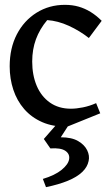

<svg xmlns="http://www.w3.org/2000/svg" viewBox="-20 -508 455 793"><path d="M258 15Q199 16 154.5 -3.5Q110 -23 80 -57.5Q50 -92 35 -137.5Q20 -183 20 -234Q20 -309 49.5 -366Q79 -423 131 -455.5Q183 -488 248 -488Q279 -488 305 -480.5Q331 -473 354.5 -458.5Q378 -444 400 -422L347 -351Q309 -381 264 -401.5Q219 -422 175 -425Q144 -388 128.5 -346Q113 -304 113 -254Q113 -198 131.5 -154Q150 -110 186 -84.5Q222 -59 273 -59Q295 -59 322.5 -64.5Q350 -70 377 -82L394 -40ZM170 265 157 231Q207 216 234.5 193.5Q262 171 265.5 149.5Q269 128 250 115Q231 102 188 105L161 66L224 -6H273L231 59Q276 59 302.5 74.5Q329 90 340 112.5Q351 135 346 157Q341 182 319.5 202.5Q298 223 260.5 238.5Q223 254 170 265Z"/></svg>

Font: Eczar
Style: Regular
Weight: 400
Designer: Vaibhav Singh
Foundry: Rosetta Type Foundry
Version: Version 2.000